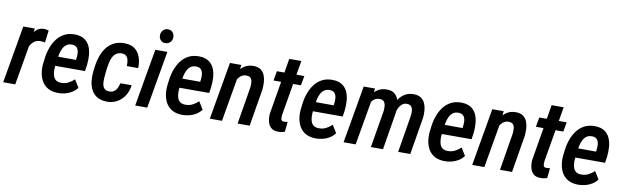

<svg xmlns="http://www.w3.org/2000/svg" viewBox="-45 -1230 5631 1738"><g transform="rotate(10 2770.0 -360.5)"><path d="M188 -420.9 115.2 0H4.4L96.2 -528.3H201.7ZM328.6 -532.2 314.5 -419.9Q304.7 -422.4 294.4 -423.6Q284.2 -424.8 274.4 -424.8Q247.1 -425.3 227.5 -415Q208 -404.8 194.6 -387.5Q181.2 -370.1 172.1 -348.6Q163.1 -327.1 157.7 -304.2L133.3 -302.7Q137.7 -334.5 146.7 -375.5Q155.8 -416.5 172.9 -454.3Q189.9 -492.2 218.3 -516.4Q246.6 -540.5 289.1 -539.6Q299.3 -539.1 309.1 -537.1Q318.8 -535.2 328.6 -532.2Z M507.3 9.8Q455.1 8.8 418.9 -10.7Q382.8 -30.3 362.1 -64Q341.3 -97.7 334 -140.1Q326.7 -182.6 331.5 -230.5L337.9 -281.2Q343.8 -330.1 360.6 -376.7Q377.4 -423.3 405.8 -460.4Q434.1 -497.6 475.3 -518.6Q516.6 -539.6 572.3 -538.6Q626 -537.1 658.9 -514.4Q691.9 -491.7 707.8 -455.1Q723.6 -418.5 726.8 -374Q730 -329.6 724.6 -285.2L716.3 -228H382.8L397.9 -314L618.2 -313.5L620.1 -326.7Q624 -351.6 622.3 -377.9Q620.6 -404.3 607.4 -422.9Q594.2 -441.4 563 -443.4Q530.3 -444.8 509.3 -429.7Q488.3 -414.6 476.1 -389.2Q463.9 -363.8 458 -335.2Q452.1 -306.6 449.2 -281.2L442.9 -230Q439.9 -205.6 440.7 -180.7Q441.4 -155.8 448.5 -134.5Q455.6 -113.3 472.4 -99.9Q489.3 -86.4 520 -85.9Q556.2 -85 585.9 -99.9Q615.7 -114.7 640.6 -138.7L684.1 -68.4Q663.6 -41 635 -23.4Q606.4 -5.9 573.5 2.2Q540.5 10.3 507.3 9.8Z M962.4 -84.5Q989.7 -84 1007.6 -96.7Q1025.4 -109.4 1035.6 -130.4Q1045.9 -151.4 1050.3 -174.8L1154.3 -175.3Q1148.4 -123 1122.3 -80.6Q1096.2 -38.1 1053.5 -13.4Q1010.7 11.2 956.1 10.3Q901.9 8.8 867.2 -12.5Q832.5 -33.7 814 -69.6Q795.4 -105.5 790.5 -149.4Q785.6 -193.4 791 -240.2L796.9 -288.1Q803.7 -337.4 820.1 -383.3Q836.4 -429.2 864.3 -464.6Q892.1 -500 933.6 -519.8Q975.1 -539.6 1030.8 -538.1Q1088.9 -536.6 1123.5 -508.5Q1158.2 -480.5 1173.1 -435.5Q1188 -390.6 1185.5 -337.9L1081.5 -338.4Q1082 -361.3 1078.9 -385Q1075.7 -408.7 1062.3 -425.3Q1048.8 -441.9 1021 -443.4Q988.3 -444.3 967.5 -430.2Q946.8 -416 934.8 -392.3Q922.9 -368.7 917 -341.1Q911.1 -313.5 907.7 -288.1L902.3 -239.7Q900.4 -218.8 898.4 -192.4Q896.5 -166 900.1 -141.6Q903.8 -117.2 918 -101.3Q932.1 -85.4 962.4 -84.5Z M1420.4 -528.3 1328.6 0H1217.8L1309.6 -528.3ZM1328.1 -665Q1328.6 -691.9 1345.5 -711.2Q1362.3 -730.5 1389.6 -731Q1417 -731.4 1434.1 -713.4Q1451.2 -695.3 1450.7 -668.5Q1450.2 -641.6 1433.3 -622.8Q1416.5 -604 1388.7 -603.5Q1361.8 -602.5 1345 -620.4Q1328.1 -638.2 1328.1 -665Z M1648.9 9.8Q1596.7 8.8 1560.5 -10.7Q1524.4 -30.3 1503.7 -64Q1482.9 -97.7 1475.6 -140.1Q1468.3 -182.6 1473.1 -230.5L1479.5 -281.2Q1485.4 -330.1 1502.2 -376.7Q1519 -423.3 1547.4 -460.4Q1575.7 -497.6 1616.9 -518.6Q1658.2 -539.6 1713.9 -538.6Q1767.6 -537.1 1800.5 -514.4Q1833.5 -491.7 1849.4 -455.1Q1865.2 -418.5 1868.4 -374Q1871.6 -329.6 1866.2 -285.2L1857.9 -228H1524.4L1539.6 -314L1759.8 -313.5L1761.7 -326.7Q1765.6 -351.6 1763.9 -377.9Q1762.2 -404.3 1749 -422.9Q1735.8 -441.4 1704.6 -443.4Q1671.9 -444.8 1650.9 -429.7Q1629.9 -414.6 1617.7 -389.2Q1605.5 -363.8 1599.6 -335.2Q1593.8 -306.6 1590.8 -281.2L1584.5 -230Q1581.5 -205.6 1582.3 -180.7Q1583 -155.8 1590.1 -134.5Q1597.2 -113.3 1614 -99.9Q1630.9 -86.4 1661.6 -85.9Q1697.8 -85 1727.5 -99.9Q1757.3 -114.7 1782.2 -138.7L1825.7 -68.4Q1805.2 -41 1776.6 -23.4Q1748 -5.9 1715.1 2.2Q1682.1 10.3 1648.9 9.8Z M2086.4 -409.2 2015.6 0H1903.8L1995.6 -528.3H2100.1ZM2045.9 -282.2 2015.1 -281.7Q2020 -323.7 2032.7 -369.1Q2045.4 -414.6 2068.8 -453.6Q2092.3 -492.7 2128.4 -516.4Q2164.6 -540 2215.8 -538.6Q2256.3 -537.1 2280.3 -518.8Q2304.2 -500.5 2315.4 -470.9Q2326.7 -441.4 2328.4 -407.5Q2330.1 -373.5 2326.7 -340.8L2270 0H2159.2L2215.8 -342.3Q2217.8 -364.3 2216.8 -387Q2215.8 -409.7 2204.3 -425.5Q2192.9 -441.4 2165 -441.9Q2135.3 -443.4 2114 -427.2Q2092.8 -411.1 2079.1 -386Q2065.4 -360.8 2057.6 -333.3Q2049.8 -305.7 2045.9 -282.2Z M2679.2 -528.3 2663.6 -440.4H2411.6L2427.2 -528.3ZM2518.1 -657.7H2628.9L2542 -146Q2540.5 -133.3 2540.8 -120.4Q2541 -107.4 2546.9 -98.9Q2552.7 -90.3 2568.8 -89.8Q2577.1 -89.8 2585.7 -91.1Q2594.2 -92.3 2602.5 -93.8L2593.3 -1.5Q2578.1 4.4 2562 6.8Q2545.9 9.3 2529.3 8.8Q2487.3 8.3 2465.1 -13.7Q2442.9 -35.6 2435.3 -69.6Q2427.7 -103.5 2431.2 -139.6Z M2876 9.8Q2823.7 8.8 2787.6 -10.7Q2751.5 -30.3 2730.7 -64Q2710 -97.7 2702.6 -140.1Q2695.3 -182.6 2700.2 -230.5L2706.5 -281.2Q2712.4 -330.1 2729.2 -376.7Q2746.1 -423.3 2774.4 -460.4Q2802.7 -497.6 2844 -518.6Q2885.3 -539.6 2940.9 -538.6Q2994.6 -537.1 3027.6 -514.4Q3060.5 -491.7 3076.4 -455.1Q3092.3 -418.5 3095.5 -374Q3098.6 -329.6 3093.3 -285.2L3085 -228H2751.5L2766.6 -314L2986.8 -313.5L2988.8 -326.7Q2992.7 -351.6 2991 -377.9Q2989.3 -404.3 2976.1 -422.9Q2962.9 -441.4 2931.6 -443.4Q2898.9 -444.8 2877.9 -429.7Q2856.9 -414.6 2844.7 -389.2Q2832.5 -363.8 2826.7 -335.2Q2820.8 -306.6 2817.9 -281.2L2811.5 -230Q2808.6 -205.6 2809.3 -180.7Q2810.1 -155.8 2817.1 -134.5Q2824.2 -113.3 2841.1 -99.9Q2857.9 -86.4 2888.7 -85.9Q2924.8 -85 2954.6 -99.9Q2984.4 -114.7 3009.3 -138.7L3052.7 -68.4Q3032.2 -41 3003.7 -23.4Q2975.1 -5.9 2942.1 2.2Q2909.2 10.3 2876 9.8Z M3316.4 -414.6 3244.1 0H3133.3L3225.1 -528.3H3329.1ZM3276.9 -283.2 3241.2 -282.7Q3245.6 -325.7 3258.5 -371.1Q3271.5 -416.5 3294.7 -455.1Q3317.9 -493.7 3354.5 -516.8Q3391.1 -540 3443.4 -538.1Q3481.4 -537.1 3504.6 -519.8Q3527.8 -502.4 3539.8 -475.1Q3551.8 -447.8 3554.4 -415.5Q3557.1 -383.3 3553.7 -352.1L3495.6 0H3384.3L3441.4 -341.8Q3443.8 -363.8 3442.1 -386.7Q3440.4 -409.7 3429 -425.5Q3417.5 -441.4 3389.2 -442.4Q3358.9 -443.4 3338.4 -428Q3317.9 -412.6 3305.4 -387.5Q3293 -362.3 3286.4 -334.5Q3279.8 -306.6 3276.9 -283.2ZM3543 -313.5 3491.7 -301.3Q3495.6 -341.8 3508.5 -384Q3521.5 -426.3 3544.7 -461.7Q3567.9 -497.1 3603 -518.3Q3638.2 -539.6 3686.5 -538.6Q3727.5 -537.6 3752.4 -519.8Q3777.3 -502 3789.6 -472.9Q3801.8 -443.8 3804.4 -409.7Q3807.1 -375.5 3803.2 -341.3L3746.1 0H3634.8L3691.4 -342.3Q3693.8 -364.3 3692.4 -387.2Q3690.9 -410.2 3679.2 -425.8Q3667.5 -441.4 3639.2 -441.9Q3614.7 -442.4 3597.9 -429.9Q3581.1 -417.5 3569.6 -397.7Q3558.1 -377.9 3552 -355.5Q3545.9 -333 3543 -313.5Z M4060.5 9.8Q4008.3 8.8 3972.2 -10.7Q3936 -30.3 3915.3 -64Q3894.5 -97.7 3887.2 -140.1Q3879.9 -182.6 3884.8 -230.5L3891.1 -281.2Q3897 -330.1 3913.8 -376.7Q3930.7 -423.3 3959 -460.4Q3987.3 -497.6 4028.6 -518.6Q4069.8 -539.6 4125.5 -538.6Q4179.2 -537.1 4212.2 -514.4Q4245.1 -491.7 4261 -455.1Q4276.9 -418.5 4280 -374Q4283.2 -329.6 4277.8 -285.2L4269.5 -228H3936L3951.2 -314L4171.4 -313.5L4173.3 -326.7Q4177.2 -351.6 4175.5 -377.9Q4173.8 -404.3 4160.6 -422.9Q4147.5 -441.4 4116.2 -443.4Q4083.5 -444.8 4062.5 -429.7Q4041.5 -414.6 4029.3 -389.2Q4017.1 -363.8 4011.2 -335.2Q4005.4 -306.6 4002.4 -281.2L3996.1 -230Q3993.2 -205.6 3993.9 -180.7Q3994.6 -155.8 4001.7 -134.5Q4008.8 -113.3 4025.6 -99.9Q4042.5 -86.4 4073.2 -85.9Q4109.4 -85 4139.2 -99.9Q4168.9 -114.7 4193.8 -138.7L4237.3 -68.4Q4216.8 -41 4188.2 -23.4Q4159.7 -5.9 4126.7 2.2Q4093.8 10.3 4060.5 9.8Z M4498 -409.2 4427.2 0H4315.4L4407.2 -528.3H4511.7ZM4457.5 -282.2 4426.8 -281.7Q4431.6 -323.7 4444.3 -369.1Q4457 -414.6 4480.5 -453.6Q4503.9 -492.7 4540 -516.4Q4576.2 -540 4627.4 -538.6Q4668 -537.1 4691.9 -518.8Q4715.8 -500.5 4727.1 -470.9Q4738.3 -441.4 4740 -407.5Q4741.7 -373.5 4738.3 -340.8L4681.6 0H4570.8L4627.4 -342.3Q4629.4 -364.3 4628.4 -387Q4627.4 -409.7 4616 -425.5Q4604.5 -441.4 4576.7 -441.9Q4546.9 -443.4 4525.6 -427.2Q4504.4 -411.1 4490.7 -386Q4477.1 -360.8 4469.2 -333.3Q4461.4 -305.7 4457.5 -282.2Z M5090.8 -528.3 5075.2 -440.4H4823.2L4838.9 -528.3ZM4929.7 -657.7H5040.5L4953.6 -146Q4952.1 -133.3 4952.4 -120.4Q4952.6 -107.4 4958.5 -98.9Q4964.4 -90.3 4980.5 -89.8Q4988.8 -89.8 4997.3 -91.1Q5005.9 -92.3 5014.2 -93.8L5004.9 -1.5Q4989.7 4.4 4973.6 6.8Q4957.5 9.3 4940.9 8.8Q4898.9 8.3 4876.7 -13.7Q4854.5 -35.6 4846.9 -69.6Q4839.4 -103.5 4842.8 -139.6Z M5287.6 9.8Q5235.4 8.8 5199.2 -10.7Q5163.1 -30.3 5142.3 -64Q5121.6 -97.7 5114.3 -140.1Q5106.9 -182.6 5111.8 -230.5L5118.2 -281.2Q5124 -330.1 5140.9 -376.7Q5157.7 -423.3 5186 -460.4Q5214.4 -497.6 5255.6 -518.6Q5296.9 -539.6 5352.5 -538.6Q5406.2 -537.1 5439.2 -514.4Q5472.2 -491.7 5488 -455.1Q5503.9 -418.5 5507.1 -374Q5510.3 -329.6 5504.9 -285.2L5496.6 -228H5163.1L5178.2 -314L5398.4 -313.5L5400.4 -326.7Q5404.3 -351.6 5402.6 -377.9Q5400.9 -404.3 5387.7 -422.9Q5374.5 -441.4 5343.3 -443.4Q5310.5 -444.8 5289.6 -429.7Q5268.6 -414.6 5256.3 -389.2Q5244.1 -363.8 5238.3 -335.2Q5232.4 -306.6 5229.5 -281.2L5223.1 -230Q5220.2 -205.6 5220.9 -180.7Q5221.7 -155.8 5228.8 -134.5Q5235.8 -113.3 5252.7 -99.9Q5269.5 -86.4 5300.3 -85.9Q5336.4 -85 5366.2 -99.9Q5396 -114.7 5420.9 -138.7L5464.4 -68.4Q5443.8 -41 5415.3 -23.4Q5386.7 -5.9 5353.8 2.2Q5320.8 10.3 5287.6 9.8Z"/></g></svg>

Font: Roboto Condensed Medium
Style: Italic
Weight: 500
Italic angle: -12°
Designer: Christian Robertson
Foundry: Google
Version: Version 3.0; 2020